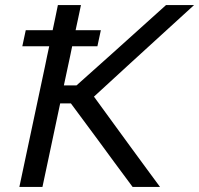

<svg xmlns="http://www.w3.org/2000/svg" viewBox="-20 -733 781 753"><path d="M56 0Q68.5 -59 80.2 -114.2Q92 -169.5 106 -235.5L156.5 -473Q160.5 -494 164.8 -513.5Q169 -533 173 -551.5H67.5L81 -614.5H186.5Q191.5 -639 196.8 -663.2Q202 -687.5 207 -713H297.5Q292 -687.5 287 -663.2Q282 -639 276.5 -614.5H375.5L362 -551.5H263Q259.5 -533 255.2 -513.5Q251 -494 246.5 -473L230.5 -398H280L421 -524Q470.5 -568.5 518.8 -612Q567 -655.5 631 -713H741Q675.5 -653 612.8 -596Q550 -539 488.5 -482.5L348.5 -354L437 -232.5Q464 -195.5 495 -153Q526 -110.5 555.5 -70.5Q585 -30.5 607.5 0H500Q462 -50.5 429.2 -95.5Q396.5 -140.5 365 -183L258 -327.5H216L196.5 -235.5Q182.5 -169.5 170.8 -114.2Q159 -59 146.5 0Z"/></svg>

Font: Commissioner
Style: Italic
Weight: 400
Italic angle: -12°
Designer: Kostas Bartsokas
Foundry: Kostas Bartsokas
Version: Version 1.000; ttfautohint (v1.8.3)